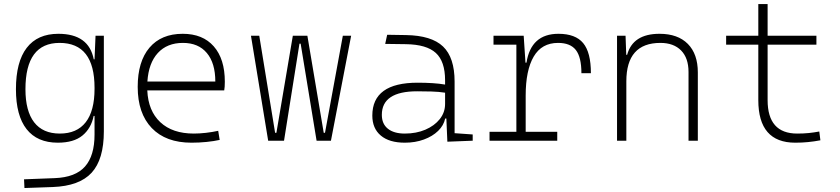

<svg xmlns="http://www.w3.org/2000/svg" viewBox="-20 -694 4142 947"><path d="M100.6 233.4 98.6 190.4 250 184.6Q352.1 180.7 399.2 127.4Q446.3 74.2 446.3 -30.3V-122.1H441.9Q429.7 -61 386.7 -25.6Q343.8 9.8 265.1 9.8Q163.6 9.8 111.1 -57.1Q58.6 -124 58.6 -253.9Q58.6 -388.7 111.8 -458Q165 -527.3 268.1 -527.3Q418 -527.3 442.4 -401.4H446.3L451.2 -517.6H492.2V-45.9Q492.2 92.3 431.9 158Q371.6 223.6 240.2 228.5ZM446.3 -261.2Q446.3 -482.4 273.9 -482.4Q105.5 -482.4 105.5 -253.9Q105.5 -146.5 148.4 -90.8Q191.4 -35.2 274.9 -35.2Q359.4 -35.2 402.8 -91.1Q446.3 -147 446.3 -255.9Z M924.3 9.8Q797.9 9.8 728.5 -62.5Q659.2 -134.8 659.2 -265.6Q659.2 -390.6 717.3 -459Q775.4 -527.3 881.3 -527.3Q980 -527.3 1034.4 -465.3Q1088.9 -403.3 1088.9 -291Q1088.9 -263.7 1085.9 -248H706.5Q710.9 -147 770.8 -91.1Q830.6 -35.2 936 -35.2Q963.4 -35.2 995.6 -38.8Q1027.8 -42.5 1056.2 -48.8L1063.5 -3.9Q1035.6 2.4 998.8 6.1Q961.9 9.8 924.3 9.8ZM707 -292H1042Q1042 -382.8 1000.2 -432.6Q958.5 -482.4 882.3 -482.4Q804.2 -482.4 758.5 -432.6Q712.9 -382.8 707 -292Z M1541.5 0 1462.9 -478.5H1457L1380.9 0H1302.7L1217.8 -517.6H1258.8L1336.9 -39.1H1343.3L1424.3 -517.6H1496.1L1576.7 -39.1H1583L1670.9 -517.6H1711.9L1612.3 0Z M2186.5 4.9 2181.6 -109.4H2175.8Q2168.5 -75.2 2140.9 -48.3Q2113.3 -21.5 2070.8 -5.9Q2028.3 9.8 1976.6 9.8Q1899.9 9.8 1858.2 -25.4Q1816.4 -60.5 1816.4 -124Q1816.4 -286.1 2040 -286.1Q2078.1 -286.1 2113 -283.9Q2147.9 -281.7 2175.3 -276.9V-297.9Q2175.3 -391.1 2129.6 -432.9Q2084 -474.6 1982.4 -476.1L1879.9 -477.5L1889.6 -522.5L1982.4 -521Q2108.4 -519 2165.3 -464.6Q2222.2 -410.2 2222.2 -291.5V-37.1L2311.5 -30.8V0ZM2175.3 -236.8Q2144.5 -241.7 2107.7 -242.7Q2070.8 -243.7 2037.6 -243.7Q1863.3 -243.7 1863.3 -127.4Q1863.3 -83 1893.1 -59.1Q1922.9 -35.2 1976.6 -35.2Q2033.2 -35.2 2078.1 -54.4Q2123 -73.7 2149.2 -106.7Q2175.3 -139.6 2175.3 -181.2Z M2572.8 -222.7V-43.9H2728.5V0H2394.5V-43.9H2526.9V-473.6H2414.1V-517.6H2563L2571.8 -384.8H2576.7Q2599.1 -527.3 2734.4 -527.3Q2818.4 -527.3 2856.4 -481.4Q2894.5 -435.5 2894.5 -333H2847.7Q2847.7 -412.1 2820.3 -447.3Q2793 -482.4 2732.4 -482.4Q2651.9 -482.4 2612.3 -414.8Q2572.8 -347.2 2572.8 -222.7Z M3376 0V-338.9Q3376 -407.7 3339.4 -445.1Q3302.7 -482.4 3237.3 -482.4Q3069.3 -482.4 3069.3 -293V0H3023.4V-517.6H3065.4L3068.8 -423.8H3073.2Q3101.6 -527.3 3232.9 -527.3Q3323.2 -527.3 3372.6 -477.5Q3421.9 -427.7 3421.9 -336.9V0Z M3902.3 9.8Q3720.2 9.8 3720.2 -200.2V-473.6H3561.5V-517.6H3720.2V-673.8H3766.1V-517.6H4006.8V-473.6H3766.1V-200.2Q3766.1 -35.2 3912.1 -35.2Q3942.4 -35.2 3968.8 -37.8Q3995.1 -40.5 4021 -45.4L4026.4 -2Q3995.1 3.9 3965.3 6.8Q3935.5 9.8 3902.3 9.8Z"/></svg>

Font: Cascadia Code ExtraLight
Style: Regular
Weight: 200
Monospace: yes
Designer: Aaron Bell
Foundry: Saja Typeworks
Version: Version 2407.024; ttfautohint (v1.8.4)